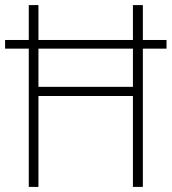

<svg xmlns="http://www.w3.org/2000/svg" viewBox="-20 -734 675 754"><path d="M93 0H131V-357H502V0H541V-543H634V-577H541V-714H502V-577H131V-714H93V-577H0V-543H93ZM131 -393V-543H502V-393Z"/></svg>

Font: Noto Sans Lao UI SemCond ExtLt
Style: Regular
Weight: 200
Width: 4
Designer: Monotype Design Team
Foundry: Monotype Imaging Inc.
Version: Version 2.000